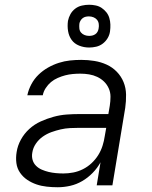

<svg xmlns="http://www.w3.org/2000/svg" viewBox="-20 -780 640 808"><path d="M223 8Q200 8 177 5.5Q154 3 133.5 -4Q113 -11 95 -23Q77 -35 64.5 -53Q52 -71 49 -93.5Q46 -116 50 -140Q54 -167 68 -192.5Q82 -218 103.5 -237.5Q125 -257 151.5 -269Q178 -281 205.5 -288.5Q233 -296 260 -298Q287 -300 314 -300H436L442 -335Q445 -354 445 -373Q445 -392 437.5 -408.5Q430 -425 417.5 -437Q405 -449 389 -456.5Q373 -464 355 -467Q337 -470 318 -470Q302 -470 286 -468.5Q270 -467 254.5 -463Q239 -459 223 -452Q207 -445 194.5 -434.5Q182 -424 172.5 -409.5Q163 -395 160 -379H95Q100 -403 112 -425.5Q124 -448 142 -465.5Q160 -483 182 -495.5Q204 -508 227.5 -515.5Q251 -523 274.5 -525.5Q298 -528 322 -528Q350 -528 377.5 -523.5Q405 -519 429 -508Q453 -497 471.5 -478Q490 -459 500 -434.5Q510 -410 510.5 -382Q511 -354 507 -326L453 0H387L403 -97Q390 -73 370 -52.5Q350 -32 326 -18Q302 -4 275.5 2Q249 8 223 8ZM247 -50Q267 -50 288 -54Q309 -58 329 -68Q349 -78 365.5 -93.5Q382 -109 393.5 -127.5Q405 -146 411.5 -166.5Q418 -187 421 -208L427 -242H314Q295 -242 275 -241Q255 -240 235.5 -235.5Q216 -231 196.5 -224Q177 -217 160 -205Q143 -193 131 -175.5Q119 -158 116 -138Q113 -122 117 -107.5Q121 -93 131.5 -82.5Q142 -72 156 -66Q170 -60 184.5 -56.5Q199 -53 215 -51.5Q231 -50 247 -50ZM355 -580Q333 -580 313 -588Q293 -596 281.5 -612Q270 -628 266.5 -649Q263 -670 266 -692Q269 -707 276.5 -720.5Q284 -734 296.5 -743.5Q309 -753 324.5 -756.5Q340 -760 355 -760Q369 -760 383 -757Q397 -754 408 -746.5Q419 -739 427.5 -728.5Q436 -718 440 -704.5Q444 -691 444.5 -677Q445 -663 443 -648Q441 -633 433 -619.5Q425 -606 412.5 -596.5Q400 -587 385 -583.5Q370 -580 355 -580ZM355 -629Q362 -629 368.5 -630.5Q375 -632 381 -636Q387 -640 390.5 -646.5Q394 -653 395 -660Q397 -670 395.5 -680Q394 -690 388 -697Q382 -704 373 -707.5Q364 -711 354 -711Q347 -711 340.5 -709.5Q334 -708 328.5 -704Q323 -700 319 -693.5Q315 -687 314 -680Q313 -670 314 -660Q315 -650 321 -643Q327 -636 336 -632.5Q345 -629 355 -629Z"/></svg>

Font: Iosevka Aile Light
Style: Italic
Weight: 300
Italic angle: -9°
Designer: Belleve Invis
Foundry: Belleve Invis
Version: Version 31.1.0; ttfautohint (v1.8.4)